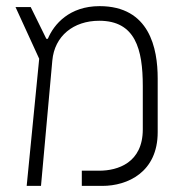

<svg xmlns="http://www.w3.org/2000/svg" viewBox="-20 -609 626 629"><path d="M67.4 0H114.3L151.4 -410.6C158.7 -491.2 220.7 -541 305.2 -541C423.3 -541 447.8 -448.2 447.8 -327.1V-185.1C447.8 -75.7 365.7 -49.8 305.2 -49.8H248V0H315.4C397.9 0 496.6 -44.9 496.6 -175.8V-352.1C496.6 -450.2 470.2 -588.9 306.2 -588.9C207.5 -588.9 156.7 -529.8 136.7 -481.9H131.8L80.6 -585.9H30.8L108.4 -416.5Z"/></svg>

Font: Cascadia Code PL ExtraLight
Style: Regular
Weight: 200
Monospace: yes
Designer: Aaron Bell
Foundry: Saja Typeworks
Version: Version 2404.023